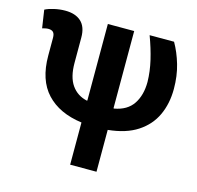

<svg xmlns="http://www.w3.org/2000/svg" viewBox="-110 -654 1032 1004"><g transform="rotate(15 405.5 -152.5)"><path d="M355 233.4V4.9Q231.4 -11.7 164.1 -84Q96.7 -156.2 96.7 -288.1V-383.8Q96.7 -405.3 88.1 -414.3Q79.6 -423.3 61 -423.3Q53.7 -423.3 44.9 -421.4Q36.1 -419.4 28.8 -417.5L14.2 -514.6Q32.7 -524.4 62.7 -531.2Q92.8 -538.1 122.6 -538.1Q178.2 -538.1 208.7 -509.8Q239.3 -481.4 239.3 -423.8V-286.6Q239.3 -210 269.3 -167.2Q299.3 -124.5 352.1 -112.8L355 -113.8V-528.3H497.6V-110.4L500.5 -109.4Q569.8 -121.6 601.8 -169.4Q633.8 -217.3 633.8 -289.1Q632.8 -346.2 618.9 -405.3Q605 -464.4 581.1 -528.3H713.4Q741.2 -480 758.8 -419.9Q776.4 -359.9 776.4 -289.1Q776.4 -210 747.1 -146.7Q717.8 -83.5 656.2 -43.2Q594.7 -2.9 497.6 6.8V233.4Z"/></g></svg>

Font: Roboto Slab
Style: Bold
Weight: 700
Designer: Google
Version: Version 2.000; ttfautohint (v1.8.1.43-b0c9)